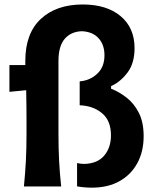

<svg xmlns="http://www.w3.org/2000/svg" viewBox="-20 -841 711 866"><path d="M394.5 5.4Q359.4 5.4 327.6 -0.5V-105.5Q334 -104 342.5 -102.8Q351.1 -101.6 360.4 -101.6Q420.4 -103.5 450.4 -139.6Q480.5 -175.8 480.5 -230.5Q480.5 -296.9 440.4 -330.3Q400.4 -363.8 339.4 -366.2V-474.1Q385.3 -477.5 418.2 -508.1Q451.2 -538.6 451.2 -591.8Q451.2 -639.6 424.3 -668.9Q397.5 -698.2 348.6 -700.2Q299.3 -698.2 271.5 -665.3Q243.7 -632.3 243.7 -565.9V-238.3Q243.7 -170.4 246.6 -115Q249.5 -59.6 255.9 0H87.9Q93.8 -59.6 96.7 -115Q99.6 -170.4 99.6 -238.3V-293Q99.6 -363.8 98.1 -434.1L22.5 -426.8V-547.4H94.2V-566.9Q94.2 -690.4 164.1 -755.6Q233.9 -820.8 353.5 -820.8Q460.9 -820.8 523.9 -768.3Q586.9 -715.8 586.9 -624Q586.9 -555.7 554.9 -513.4Q522.9 -471.2 481 -452.6V-440.9Q517.6 -426.8 551.3 -400.4Q585 -374 606.4 -331.8Q627.9 -289.6 627.9 -226.6Q627.9 -157.7 599.6 -105.5Q571.3 -53.2 519 -23.9Q466.8 5.4 394.5 5.4Z"/></svg>

Font: Pinar DS4-SemiBold
Style: Regular
Weight: 600
Designer: Amin Abedi
Version: Version 2.000